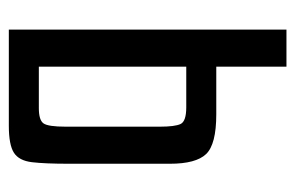

<svg xmlns="http://www.w3.org/2000/svg" viewBox="-137 -373 669 435"><g transform="rotate(-90 197.5 -155.5)"><path d="M348 -470V159H264V0H156Q88 0 66 -23Q44 -46 44 -105V-334Q44 -388 47.5 -417.5Q51 -447 69 -458.5Q87 -470 130 -470ZM264 -402H170Q143 -402 135.5 -391.5Q128 -381 128 -341V-128Q128 -94 134 -81Q140 -68 172 -68H264Z"/></g></svg>

Font: Smooch Sans SemiBold
Style: Bold
Weight: 600
Designer: Robert E. Leuschke
Foundry: Robert E. Leuschke
Version: Version 1.010; ttfautohint (v1.8.3)